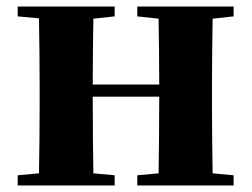

<svg xmlns="http://www.w3.org/2000/svg" viewBox="-20 -566 769 586"><path d="M693 -516V-546H399V-516L464 -509C465 -454 466 -371 466 -308H263C263 -371 264 -454 265 -509L330 -516V-546H34V-516L99 -510C100 -451 101 -364 101 -308V-238C101 -182 100 -95 99 -37L34 -31V0H330V-31L265 -37C264 -95 263 -186 263 -271H466C466 -186 465 -95 464 -37L399 -31V0H693V-31L629 -37C628 -95 627 -182 627 -238V-308C627 -364 628 -451 629 -509Z"/></svg>

Font: Noto Serif KR Black
Style: Regular
Weight: 900
Version: Version 1.001;PS 1.001;hotconv 16.6.54;makeotf.lib2.5.65590